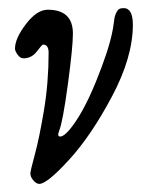

<svg xmlns="http://www.w3.org/2000/svg" viewBox="-20 -438 348 474"><path d="M100 -308Q100 -328 86 -328Q84 -328 71 -311Q58 -294 38 -294Q30 -294 23.5 -303Q17 -312 17 -318Q17 -343 44 -378.5Q71 -414 98 -414Q160 -414 160 -355Q160 -322 147.5 -229.5Q135 -137 126 -115Q120 -100 130 -101Q138 -102 151 -117Q184 -156 216.5 -235.5Q249 -315 258 -363Q259 -367 260.5 -379Q262 -391 263 -395.5Q264 -400 267 -406.5Q270 -413 274 -415.5Q278 -418 285 -418Q308 -418 308 -377Q308 -297 256.5 -200Q205 -103 150.5 -43.5Q96 16 77 16Q70 16 62.5 7.5Q55 -1 55 -10Q55 -16 66 -56.5Q77 -97 88.5 -165.5Q100 -234 100 -308Z"/></svg>

Font: EB Garamond 12
Style: Italic
Weight: 400
Italic angle: -17°
Version: Version 0.016; ttfautohint (v1.8.4)